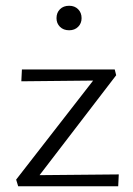

<svg xmlns="http://www.w3.org/2000/svg" viewBox="-20 -646 463 666"><path d="M36 -23 319 -387 350 -367 54 -364 56 -405H378L383 -385L100 -16L72 -38L392 -41L390 0H43ZM220 -541Q200 -541 188 -553Q176 -565 176 -583Q176 -602 188 -614Q200 -626 220 -626Q239 -626 251 -614Q263 -602 263 -583Q263 -565 251 -553Q239 -541 220 -541Z"/></svg>

Font: Ysabeau Office Light
Style: Regular
Weight: 300
Designer: Christian Thalmann (Catharsis Fonts)
Version: Version 2.001;gftools[0.9.30]; featfreeze: tnum,lnum,ss02